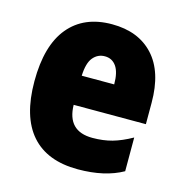

<svg xmlns="http://www.w3.org/2000/svg" viewBox="-90 -644 702 737"><g transform="rotate(15 261.5 -276.0)"><path d="M267 -562Q372 -562 431.5 -497.5Q491 -433 491 -310V-225H204Q206 -121 306 -121Q349 -121 384.5 -131Q420 -141 461 -164V-30Q390 10 283 10Q161 10 98 -61.5Q35 -133 35 -274Q35 -416 95.5 -489Q156 -562 267 -562ZM272 -436Q244 -436 225.5 -414Q207 -392 205 -341H334Q334 -389 317.5 -412.5Q301 -436 272 -436Z"/></g></svg>

Font: Noto Sans Malayalam Condensed Black
Style: Regular
Weight: 900
Width: 3
Designer: Jelle Bosma - Monotype Design Team
Foundry: Monotype Imaging Inc.
Version: Version 2.104; ttfautohint (v1.8.4.7-5d5b)